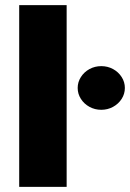

<svg xmlns="http://www.w3.org/2000/svg" viewBox="-20 -727 506 747"><path d="M239.3 0H54.7V-707H239.3ZM282.2 -384.8Q282.2 -407.7 294.7 -427.2Q307.1 -446.8 328.1 -458.3Q349.1 -469.7 374 -469.7Q398.9 -469.7 419.9 -458.3Q440.9 -446.8 453.4 -427.2Q465.8 -407.7 465.8 -384.8Q465.8 -361.8 453.4 -342.3Q440.9 -322.8 419.9 -311.3Q398.9 -299.8 374 -299.8Q349.1 -299.8 328.1 -311.3Q307.1 -322.8 294.7 -342.3Q282.2 -361.8 282.2 -384.8Z"/></svg>

Font: Pretendard JP Black
Style: Regular
Weight: 900
Designer: Base glyphs from Inter by Rasmus Andersson; Hangeul glyphs from Noto Sans CJK(Source Han Sans) by Jang Soo-young and Kan
Foundry: Kil Hyung-jin
Version: Version 1.309